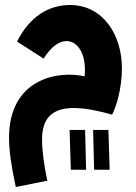

<svg xmlns="http://www.w3.org/2000/svg" viewBox="-20 -476 542 767"><path d="M43 271 169 246C156 185 148 126 148 81C148 -54 252 -68 428 -18C443 -48 467 -118 467 -204C467 -334 394 -456 259 -456C178 -456 100 -413 48 -310L154 -242C185 -290 216 -312 246 -312C289 -312 327 -262 318 -171C213 -195 16 -163 16 75C16 123 25 187 43 271ZM356 202H418L413 43H352ZM263 202H324L320 43H258Z"/></svg>

Font: Noto Sans Arabic UI XCn XBd
Style: Regular
Weight: 800
Width: 2
Designer: Monotype Design Team, Nadine Chahine and Nizar Qandah
Foundry: Monotype Imaging Inc.
Version: Version 2.010